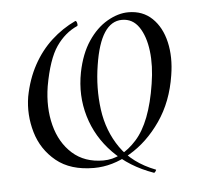

<svg xmlns="http://www.w3.org/2000/svg" viewBox="-40 -440 536 520"><g transform="rotate(-5 228.0 -179.5)"><path d="M358 40Q293 17 250 -27Q207 -71 190 -128.5Q173 -186 185 -248Q195 -298 217.5 -331.5Q240 -365 269.5 -382Q299 -399 327 -399Q366 -399 391.5 -374.5Q417 -350 426.5 -309Q436 -268 428 -219Q417 -148 381 -96Q345 -44 296.5 -15.5Q248 13 198 13Q134 13 95.5 -18.5Q57 -50 43 -98Q29 -146 37 -195Q46 -242 66.5 -279.5Q87 -317 116.5 -344Q146 -371 182 -388Q185 -388 186.5 -382Q188 -376 186 -374Q152 -359 128.5 -325Q105 -291 92 -218Q83 -161 95.5 -112.5Q108 -64 141 -34.5Q174 -5 225 -5Q274 -5 315.5 -51Q357 -97 373 -200Q381 -249 376 -289.5Q371 -330 354 -355Q337 -380 308 -380Q250 -380 232 -264Q222 -202 230 -143Q238 -84 270 -38Q302 8 364 32Q366 32 363 36.5Q360 41 358 40Z"/></g></svg>

Font: Cormorant Garamond Light
Style: Italic
Weight: 300
Italic angle: -10°
Designer: Christian Thalmann (Catharsis Fonts)
Foundry: Catharsis Fonts
Version: Version 4.001